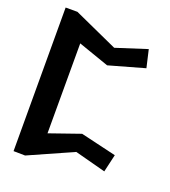

<svg xmlns="http://www.w3.org/2000/svg" viewBox="-160 -1019 1003 1135"><g transform="rotate(20 342.0 -452.0)"><path d="M407.2 -778.5 130.2 -904H56.2L57.2 -1.1L130.1 0L407.4 -123.4L602.1 -71.9L627.8 -183L403.2 -236L209.8 -168.6V-734.3L403.4 -666.8L627.7 -730L602 -841.2Z"/></g></svg>

Font: Stormning
Style: Bold
Weight: 400
Designer: Robert Jablonski, Mew Too
Foundry: Cannot Into Space Fonts
Version: Version 0.90